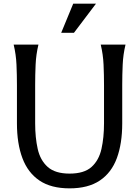

<svg xmlns="http://www.w3.org/2000/svg" viewBox="-20 -1020 764 1054"><path d="M191 -775Q178 -721 175.5 -665Q173 -609 173 -553V-343Q173 -265 187 -202.5Q201 -140 242 -103.5Q283 -67 362 -67Q442 -67 482.5 -103.5Q523 -140 537 -202.5Q551 -265 551 -343V-553Q551 -609 548.5 -665Q546 -721 533 -775H669Q656 -721 653.5 -665Q651 -609 651 -553V-343Q651 -232 621.5 -152Q592 -72 528 -29Q464 14 362 14Q260 14 196.5 -29Q133 -72 103 -152Q73 -232 73 -343V-553Q73 -609 70.5 -665Q68 -721 55 -775ZM386 -840H316L382 -1000H507Z"/></svg>

Font: Faculty Glyphic
Style: Regular
Weight: 400
Designer: Koto Studio, Dylan Young
Foundry: Koto Studio
Version: Version 1.004; ttfautohint (v1.8.4.7-5d5b)